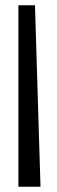

<svg xmlns="http://www.w3.org/2000/svg" viewBox="-20 -730 215 730"><path d="M134 -20H50V-710H113Z"/></svg>

Font: Bahiana
Style: Regular
Weight: 400
Designer: Pablo Cosgaya & Dani Raskovsky
Foundry: Pablo Cosgaya & Dani Raskovsky
Version: Version 1.005